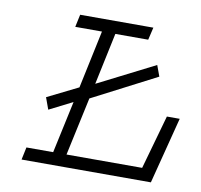

<svg xmlns="http://www.w3.org/2000/svg" viewBox="-66 -620 724 691"><g transform="rotate(10 295.5 -275.0)"><path d="M269.5 -314.5 477.5 -419.9 492.2 -379.9 257.8 -258.8 211.9 -45.9H488.3L543.9 -243.2H590.8L528.3 0H55.7L65.4 -45.9H163.1L204.1 -236.3L119.1 -193.4L103.5 -236.3L215.8 -292L260.7 -503.9H163.1L172.9 -549.8H440.4L429.7 -503.9H309.6Z"/></g></svg>

Font: Thabit-Oblique
Style: Oblique
Weight: 500
Designer: Regenerated by Nadim Shaikli
Foundry: MAK Alagha
Version: 0.01